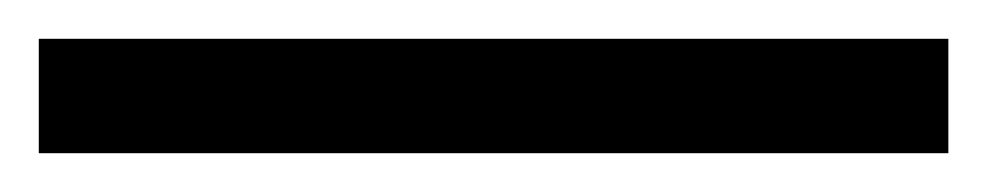

<svg xmlns="http://www.w3.org/2000/svg" viewBox="-25 -839 509 99"><path d="M-5 -760V-819H464V-760Z"/></svg>

Font: Noto Serif Armenian
Style: Bold
Weight: 700
Version: Version 2.007